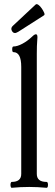

<svg xmlns="http://www.w3.org/2000/svg" viewBox="-20 -889 263 913"><path d="M36 4Q32 4 30.5 -3Q29 -10 30.5 -17Q32 -24 36 -24Q81 -24 81 -62V-571Q81 -641 44 -641Q38 -641 38 -654.5Q38 -668 44 -668Q62 -668 86.5 -681Q111 -694 134 -716Q144 -726 151 -726Q158 -726 158 -712Q156 -689 155.5 -669.5Q155 -650 155 -633V-62Q155 -24 201 -24Q206 -24 207.5 -17Q209 -10 207.5 -3Q206 4 201 4Q180 2 159.5 1Q139 0 119 0Q98 0 77 1Q56 2 36 4ZM51 -732Q41 -732 35.5 -744.5Q30 -757 43 -768L149 -867Q154 -872 162.5 -866Q171 -860 178.5 -849Q186 -838 190 -828.5Q194 -819 189 -816L67 -738Q63 -736 59 -734Q55 -732 51 -732Z"/></svg>

Font: Junicode Two Beta Condensed
Style: Regular
Weight: 400
Width: 3
Designer: Peter S. Baker
Foundry: Briery Creek Software
Version: Version 1.053; ttfautohint (v1.8.4)